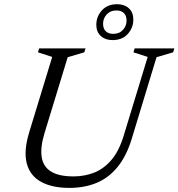

<svg xmlns="http://www.w3.org/2000/svg" viewBox="-20 -906 870 936"><path d="M197 -257Q176 -187.5 183.2 -140.5Q190.5 -93.5 228.8 -69.8Q267 -46 338 -46Q391.5 -46 438.5 -64.2Q485.5 -82.5 522.8 -125.8Q560 -169 583 -244.5L700 -628.5L630.5 -651L636.5 -670H830L824 -651L743 -627L623 -232Q597 -145.5 553.2 -92Q509.5 -38.5 450.2 -14.2Q391 10 318.5 10Q234 10 180.2 -19.5Q126.5 -49 110.5 -109.2Q94.5 -169.5 122.5 -261.5L234.5 -628.5L165 -651L171 -670H397L391 -651L310 -627ZM551 -885.5Q586.5 -885.5 608.2 -865.5Q630 -845.5 630 -811Q630 -770.5 603 -740.5Q576 -710.5 528.5 -710.5Q493.5 -710.5 471.5 -730.5Q449.5 -750.5 449.5 -785Q449.5 -825.5 476.8 -855.5Q504 -885.5 551 -885.5ZM532 -741Q562 -741 579.5 -760.5Q597 -780 597 -805.5Q597 -829.5 584 -842.2Q571 -855 547.5 -855Q517.5 -855 500 -835.5Q482.5 -816 482.5 -790.5Q482.5 -766.5 495.5 -753.8Q508.5 -741 532 -741Z"/></svg>

Font: Newsreader 18pt
Style: Italic
Weight: 400
Italic angle: -17°
Version: Version 1.003